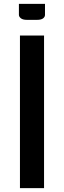

<svg xmlns="http://www.w3.org/2000/svg" viewBox="-20 -976 332 996"><path d="M78.1 -956.1H213.4V-898.9Q213.4 -888.2 203.4 -880.6Q193.4 -873 171.9 -873H119.6Q98.6 -873 88.4 -881.1Q78.1 -889.2 78.1 -898.9ZM83.5 -791.5H208.5V0H83.5Z"/></svg>

Font: Resagnicto
Style: Bold
Weight: 700
Version: Version 0.9991